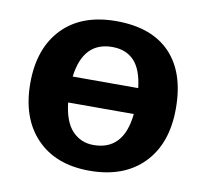

<svg xmlns="http://www.w3.org/2000/svg" viewBox="-66 -610 743 692"><g transform="rotate(10 305.5 -264.0)"><path d="M571.8 -264.6Q571.8 -136.2 500.5 -63.2Q429.2 9.8 303.2 9.8Q179.7 9.8 109.4 -63.5Q39.1 -136.7 39.1 -264.6Q39.1 -392.1 109.4 -465.1Q179.7 -538.1 306.2 -538.1Q435.5 -538.1 503.7 -467.5Q571.8 -397 571.8 -264.6ZM301.8 -84Q412.1 -84 425.8 -219.2H185.5Q193.4 -148.9 224.4 -116.5Q255.4 -84 301.8 -84ZM308.1 -443.8Q201.7 -443.8 185.5 -314H425.3Q417.5 -381.8 387.9 -412.8Q358.4 -443.8 308.1 -443.8Z"/></g></svg>

Font: Arial
Style: Bold
Weight: 700
Designer: Steve Matteson
Foundry: Ascender Corporation
Version: Version 2.00.3